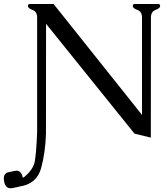

<svg xmlns="http://www.w3.org/2000/svg" viewBox="-20 -687 857 987"><path d="M216.3 0Q213.4 97.2 191.2 178Q168.9 258.8 79.6 272Q74.7 273.9 72.8 273.9L41.5 280.3Q37.6 280.8 33.7 280.8Q7.8 280.8 1 245.1Q-0.5 237.8 -0.5 231.4Q-0.5 202.6 25.4 197.8L56.6 191.4Q61 190.4 64.9 190.4Q89.8 190.4 97.2 226.6Q103 224.1 104.5 223.1Q149.9 185.1 158.2 145.5Q166.5 106 170.9 -9.8V-596.7Q170.9 -627.4 147.2 -636Q123.5 -644.5 123.5 -656.2Q123.5 -666.5 133.3 -666.5H255.4L710 -96.2V-596.7Q710 -627.4 686.3 -636Q662.6 -644.5 662.6 -656.2Q662.6 -666.5 672.4 -666.5H793.5Q803.2 -666.5 803.2 -656.2Q803.2 -644.5 779.5 -636Q755.9 -627.4 755.9 -596.7L755.4 20.5L671.4 0L216.8 -564.5Z"/></svg>

Font: Caudex
Style: Regular
Weight: 400
Version: Version 1.01